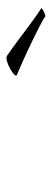

<svg xmlns="http://www.w3.org/2000/svg" viewBox="188 -874 155 570"><g transform="rotate(-90 265.0 -588.5)"><path d="M502 -531Q494 -537 466.5 -551Q439 -565 402 -582.5Q365 -600 329 -615Q323 -617 329 -623Q335 -629 346.5 -635.5Q358 -642 369.5 -645Q381 -648 386 -644Q411 -627 440.5 -604.5Q470 -582 494.5 -564.5Q519 -547 526 -543Q527 -541 516 -535.5Q505 -530 502 -531Z"/></g></svg>

Font: Playball
Style: Regular
Weight: 400
Designer: Robert E. Leuschke
Foundry: Robert E. Leuschke
Version: Version 1.010